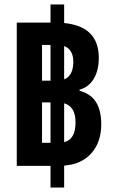

<svg xmlns="http://www.w3.org/2000/svg" viewBox="-20 -780 509 859"><path d="M55 -38V-679H206V-760H267V-677Q422 -662 422 -521Q422 -465 399.5 -427.5Q377 -390 336 -379V-374Q387 -360 410 -322.5Q433 -285 433 -224Q433 -144 389 -94.5Q345 -45 267 -39V59H206V-38ZM168 -419H206V-579H168ZM308 -504Q308 -558 267 -574V-425Q308 -441 308 -504ZM168 -141H206V-322H168ZM318 -233Q318 -303 267 -318V-144Q318 -156 318 -233Z"/></svg>

Font: Noto Sans Thai ExtCond
Style: Bold
Weight: 700
Width: 2
Designer: Monotype Design Team
Foundry: Monotype Imaging Inc.
Version: Version 2.002; ttfautohint (v1.8.4.7-5d5b)